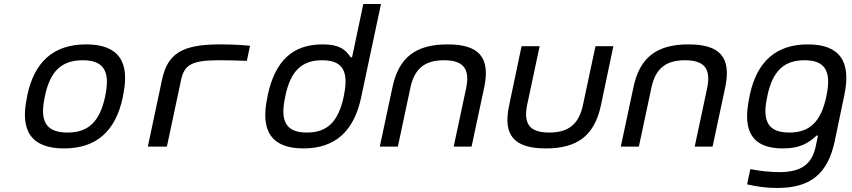

<svg xmlns="http://www.w3.org/2000/svg" viewBox="-20 -730 4240 956"><path d="M116 -256 114 -244C78 -75 139 9 299 9C458 9 555 -75 591 -244L593 -256C629 -425 568 -509 409 -509C249 -509 152 -425 116 -256ZM203 -247 204 -253C230 -376 287 -430 392 -430C496 -430 530 -376 504 -253L503 -247C476 -124 420 -70 316 -70C211 -70 176 -124 203 -247Z M1075 -430C1107 -430 1163 -429 1209 -427L1225 -502C1177 -507 1128 -509 1076 -509C887 -509 815 -464 787 -334L716 0H811L882 -334C899 -412 942 -430 1075 -430Z M1313 -256 1311 -244C1275 -75 1334 9 1491 9C1647 9 1742 -75 1778 -244L1877 -710H1789L1733 -445H1726C1699 -485 1668 -509 1586 -509C1438 -509 1350 -428 1313 -256ZM1400 -247 1401 -253C1427 -376 1482 -430 1584 -430C1686 -430 1718 -376 1692 -253L1691 -247C1664 -124 1610 -70 1508 -70C1406 -70 1373 -124 1400 -247Z M1934 -295 1871 0H1961L2023 -291C2043 -388 2094 -430 2191 -430C2287 -430 2321 -388 2301 -291L2239 0H2328L2391 -295C2422 -444 2366 -509 2208 -509C2050 -509 1965 -444 1934 -295Z M2515 -205C2483 -56 2540 9 2698 9C2856 9 2940 -56 2972 -205L3034 -500H2945L2883 -209C2863 -112 2811 -70 2715 -70C2618 -70 2585 -112 2605 -209L2667 -500H2577Z M3134 -295 3071 0H3161L3223 -291C3243 -388 3294 -430 3391 -430C3487 -430 3521 -388 3501 -291L3439 0H3528L3591 -295C3622 -444 3566 -509 3408 -509C3250 -509 3165 -444 3134 -295Z M3713 -256 3711 -244C3674 -72 3729 9 3878 9C3960 9 4003 -15 4046 -55H4053L4042 -3C4023 87 3972 127 3860 127C3815 127 3760 121 3716 112L3700 188C3752 200 3799 206 3850 206C4019 206 4102 132 4136 -26L4184 -256C4220 -425 4160 -509 4003 -509C3845 -509 3749 -425 3713 -256ZM3800 -247 3801 -253C3827 -376 3883 -430 3986 -430C4088 -430 4121 -376 4095 -253L4094 -247C4067 -124 4012 -70 3910 -70C3807 -70 3773 -124 3800 -247Z"/></svg>

Font: LT Wave Mono
Style: Italic
Weight: 400
Designer: Daniel Lyons
Version: Version 2.5 (Glyphs App)